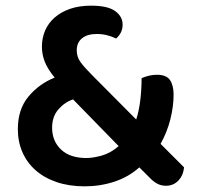

<svg xmlns="http://www.w3.org/2000/svg" viewBox="-20 -642 696 678"><path d="M566 14Q549 14 535 6.5Q521 -1 506 -17L472 -51Q434 -17 384 -0.5Q334 16 279 16Q224 16 180 1Q136 -14 105.5 -41Q75 -68 59 -105Q43 -142 43 -186Q43 -256 80.5 -301Q118 -346 173 -368Q147 -400 137.5 -425.5Q128 -451 128 -477Q128 -508 139.5 -534.5Q151 -561 173.5 -580.5Q196 -600 228 -611Q260 -622 302 -622Q360 -622 386.5 -603Q413 -584 413 -555Q413 -526 390 -506Q376 -513 358.5 -517.5Q341 -522 321 -522Q289 -522 270 -507Q251 -492 251 -464Q251 -441 264.5 -422.5Q278 -404 304 -378L461 -220Q471 -251 475.5 -289Q480 -327 480 -366Q508 -378 534 -378Q568 -378 580.5 -359Q593 -340 593 -308Q593 -266 581.5 -220.5Q570 -175 547 -134L630 -51Q627 -22 609.5 -4Q592 14 566 14ZM285 -84Q308 -84 339 -92.5Q370 -101 399 -126L238 -291Q208 -281 186 -255.5Q164 -230 164 -191Q164 -144 195.5 -114Q227 -84 285 -84Z"/></svg>

Font: Baloo Tammudu 2 SemiBold
Style: Regular
Weight: 600
Designer: Maithili Shingre, Omkar Shende and Ek Type
Foundry: Ek Type
Version: Version 1.640;hotconv 1.0.111;makeotfexe 2.5.65597; ttfautoh